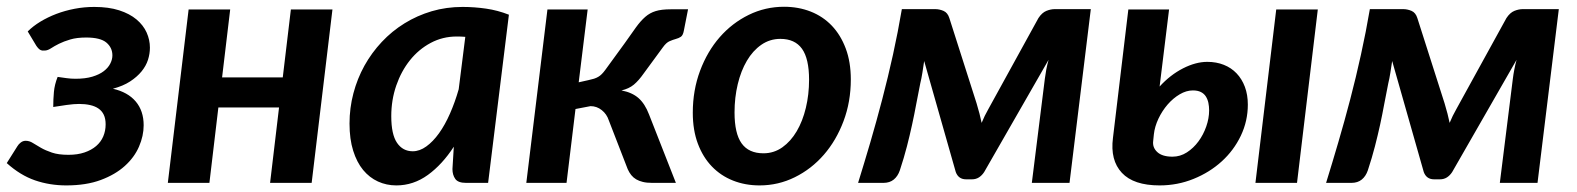

<svg xmlns="http://www.w3.org/2000/svg" viewBox="-35 -541 4664 568"><path d="M47 -448Q62.5 -463.5 84.2 -476.8Q106 -490 131.5 -499.8Q157 -509.5 185.5 -515Q214 -520.5 244 -520.5Q286.5 -520.5 317.5 -510.5Q348.5 -500.5 368.8 -483.5Q389 -466.5 398.8 -444.8Q408.5 -423 408.5 -400Q408.5 -382 402.8 -364Q397 -346 383.8 -329.8Q370.5 -313.5 349.8 -300Q329 -286.5 299 -278.5Q343 -268.5 366.5 -240.8Q390 -213 390 -170.5Q390 -139 376.2 -107.2Q362.5 -75.5 334.2 -50Q306 -24.5 263 -8.5Q220 7.5 161 7.5Q112 7.5 68.5 -7.5Q25 -22.5 -15 -58.5L16.5 -108.5Q20 -114.5 26.5 -119.5Q33 -124.5 41 -124.5Q52 -124.5 62.2 -118Q72.5 -111.5 86 -103.8Q99.5 -96 118.8 -89.5Q138 -83 167.5 -83Q194.5 -83 215 -90Q235.5 -97 249.5 -109Q263.5 -121 270.5 -137.5Q277.5 -154 277.5 -173Q277.5 -190 272 -201.5Q266.5 -213 256.2 -220Q246 -227 231.5 -230.2Q217 -233.5 199 -233.5Q183.5 -233.5 162.2 -230.5Q141 -227.5 122.5 -224.5Q122.5 -247.5 124.5 -269.2Q126.5 -291 135.5 -313.5Q149 -311.5 162 -309.8Q175 -308 188.5 -308Q217.5 -308 238.2 -314.2Q259 -320.5 272 -330.5Q285 -340.5 291.2 -352.8Q297.5 -365 297.5 -377Q297.5 -400 279.8 -415Q262 -430 220 -430Q192 -430 172.8 -424.2Q153.5 -418.5 139.5 -411.5Q125.5 -404.5 116 -398.2Q106.5 -392 98.5 -391.5Q90.5 -390.5 85 -393Q79.5 -395.5 72.5 -405.5Z M948.5 -513 887 0H764L790.5 -223H611L584.5 0H461.5L523 -513H646L622 -312H801.5L825.5 -513Z M1341.5 -432Q1334.5 -432.5 1328.2 -432.8Q1322 -433 1316 -433Q1274.5 -433 1239 -414Q1203.5 -395 1177.8 -362.8Q1152 -330.5 1137.2 -287.8Q1122.5 -245 1122.5 -197.5Q1122.5 -143.5 1139.5 -118.5Q1156.5 -93.5 1186 -93.5Q1206.5 -93.5 1226.2 -107.8Q1246 -122 1263.8 -146.8Q1281.5 -171.5 1296.2 -205Q1311 -238.5 1322 -277ZM1307.5 -107Q1273.5 -54.5 1230.8 -23.5Q1188 7.5 1137.5 7.5Q1108.5 7.5 1083.2 -4Q1058 -15.5 1039.2 -38.2Q1020.5 -61 1009.8 -95.2Q999 -129.5 999 -175.5Q999 -221.5 1010.5 -265Q1022 -308.5 1043.2 -346.8Q1064.5 -385 1094.5 -417Q1124.5 -449 1161.8 -472Q1199 -495 1242.2 -507.8Q1285.5 -520.5 1333.5 -520.5Q1368 -520.5 1402.8 -515.5Q1437.5 -510.5 1470.5 -497.5L1409 0H1343.5Q1320 0 1311.8 -11.8Q1303.5 -23.5 1303.5 -41Z M1813 -413Q1832.5 -440.5 1846.2 -459.8Q1860 -479 1873.8 -491Q1887.5 -503 1904.8 -508.2Q1922 -513.5 1949 -513.5H2000.5L1988 -450Q1985.5 -436.5 1979.2 -432.2Q1973 -428 1964.5 -425.8Q1956 -423.5 1946 -419.2Q1936 -415 1926 -401L1869.5 -324Q1854.5 -302.5 1840 -290.5Q1825.5 -278.5 1803.5 -273.5Q1835 -267.5 1854 -250.8Q1873 -234 1885 -202.5L1964.5 0H1894Q1878 0 1866.8 -2.8Q1855.5 -5.5 1847 -10.5Q1838.5 -15.5 1832.5 -23Q1826.5 -30.5 1822 -40.5L1766 -185Q1760 -203.5 1745.2 -215.2Q1730.5 -227 1712 -227L1667.5 -218.5L1641 0H1522L1584.5 -513H1703.5L1677 -297.5L1706 -304Q1715.5 -306 1722.5 -308.2Q1729.5 -310.5 1735 -313.8Q1740.5 -317 1745.2 -321.8Q1750 -326.5 1755.5 -334Z M2223.5 -87.5Q2254.5 -87.5 2279.5 -105.2Q2304.5 -123 2322 -152.8Q2339.5 -182.5 2349 -222Q2358.5 -261.5 2358.5 -305Q2358.5 -367.5 2337.5 -396.8Q2316.5 -426 2273.5 -426Q2242.5 -426 2217.2 -408.5Q2192 -391 2174.5 -361.2Q2157 -331.5 2147.5 -292Q2138 -252.5 2138 -208.5Q2138 -146 2159 -116.8Q2180 -87.5 2223.5 -87.5ZM2212 7.5Q2169.5 7.5 2133.5 -6.8Q2097.5 -21 2071 -48.5Q2044.5 -76 2029.5 -116Q2014.5 -156 2014.5 -207.5Q2014.5 -274 2036 -331.5Q2057.5 -389 2094.2 -431Q2131 -473 2180 -497Q2229 -521 2284.5 -521Q2327 -521 2363.2 -506.8Q2399.5 -492.5 2425.8 -465Q2452 -437.5 2467 -397.5Q2482 -357.5 2482 -306Q2482 -240 2460.5 -182.8Q2439 -125.5 2402.2 -83.2Q2365.5 -41 2316.5 -16.8Q2267.5 7.5 2212 7.5Z M3192 -514 3129 0H3017.5L3056 -308Q3057.5 -320.5 3060.2 -335Q3063 -349.5 3067 -364L2876.5 -32Q2870 -22 2861 -16.2Q2852 -10.5 2840.5 -10.5H2823Q2800.5 -10.5 2792.5 -32L2699 -360.5Q2696.5 -344 2693.8 -326.2Q2691 -308.5 2687.5 -294.5Q2681 -263 2675.5 -233Q2670 -203 2663.2 -172Q2656.5 -141 2648 -108Q2639.5 -75 2627 -37Q2621 -19.5 2609 -9.8Q2597 0 2578.5 0H2503.5Q2521.5 -58 2539.8 -120.2Q2558 -182.5 2575 -247.5Q2592 -312.5 2606.8 -379.5Q2621.5 -446.5 2633 -514H2731.5Q2744 -514 2756.2 -508.8Q2768.5 -503.5 2773.5 -487.5L2854 -235.5Q2864 -202.5 2869 -177.5Q2877.5 -198.5 2889 -218.5L3037 -487.5Q3047.5 -503.5 3060.5 -508.8Q3073.5 -514 3085.5 -514Z M3863.5 -513 3802 0H3679L3740.5 -513ZM3376.5 -124Q3374 -104.5 3388.8 -91Q3403.5 -77.5 3433.5 -77.5Q3456.5 -77.5 3476.2 -90.2Q3496 -103 3510.5 -122.8Q3525 -142.5 3533.5 -166.8Q3542 -191 3542 -214.5Q3542 -226 3539.8 -236.8Q3537.5 -247.5 3532.2 -255.8Q3527 -264 3517.5 -268.8Q3508 -273.5 3494 -273.5Q3474.5 -273.5 3455 -262Q3435.5 -250.5 3419.2 -231.8Q3403 -213 3392 -189.8Q3381 -166.5 3378.5 -143.5ZM3395.5 -285Q3427 -319.5 3464.8 -338.8Q3502.5 -358 3536.5 -358Q3563.5 -358 3585.5 -349.2Q3607.5 -340.5 3623.2 -324Q3639 -307.5 3647.8 -284Q3656.5 -260.5 3656.5 -231.5Q3656.5 -183 3635.8 -139.5Q3615 -96 3579.2 -63.5Q3543.5 -31 3496 -11.8Q3448.5 7.5 3395.5 7.5Q3318.5 7.5 3283.8 -29.8Q3249 -67 3257.5 -133L3303 -513H3423.5Z M4576.5 -514 4513.5 0H4402L4440.5 -308Q4442 -320.5 4444.8 -335Q4447.5 -349.5 4451.5 -364L4261 -32Q4254.5 -22 4245.5 -16.2Q4236.5 -10.5 4225 -10.5H4207.5Q4185 -10.5 4177 -32L4083.5 -360.5Q4081 -344 4078.2 -326.2Q4075.5 -308.5 4072 -294.5Q4065.5 -263 4060 -233Q4054.5 -203 4047.8 -172Q4041 -141 4032.5 -108Q4024 -75 4011.5 -37Q4005.5 -19.5 3993.5 -9.8Q3981.5 0 3963 0H3888Q3906 -58 3924.2 -120.2Q3942.5 -182.5 3959.5 -247.5Q3976.5 -312.5 3991.2 -379.5Q4006 -446.5 4017.5 -514H4116Q4128.5 -514 4140.8 -508.8Q4153 -503.5 4158 -487.5L4238.5 -235.5Q4248.5 -202.5 4253.5 -177.5Q4262 -198.5 4273.5 -218.5L4421.5 -487.5Q4432 -503.5 4445 -508.8Q4458 -514 4470 -514Z"/></svg>

Font: Lato 2
Style: Bold Italic
Weight: 700
Italic angle: -7°
Designer: Lukasz Dziedzic with Adam Twardoch and Botio Nikoltchev
Foundry: tyPoland Lukasz Dziedzic
Version: Version 2.015; 2015-08-06; http://www.latofonts.com/